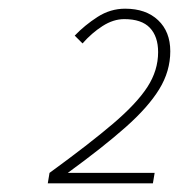

<svg xmlns="http://www.w3.org/2000/svg" viewBox="-20 -832 412 442"><path d="M90 -410 94 -434Q186 -501 240.5 -547.5Q295 -594 319.5 -632Q344 -670 344 -712Q344 -748 325 -768Q306 -788 266 -788Q241 -788 216 -772Q191 -756 170 -732L152 -750Q175 -774 204.5 -793Q234 -812 268 -812Q316 -812 344 -785.5Q372 -759 372 -714Q372 -668 346.5 -626.5Q321 -585 269 -539Q217 -493 136 -434H336L332 -410Z"/></svg>

Font: Source Sans Variable
Style: Italic
Weight: 200
Italic angle: -11°
Designer: Paul D. Hunt
Foundry: Adobe Systems Incorporated
Version: Version 3.006;hotconv 1.0.111;makeotfexe 2.5.65597